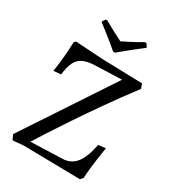

<svg xmlns="http://www.w3.org/2000/svg" viewBox="-200 -951 967 1067"><g transform="rotate(30 284.0 -417.5)"><path d="M48 3 34 -29 407 -593 234 -587Q188 -585 160.5 -571.5Q133 -558 119 -529Q105 -500 99 -449L52 -445Q52 -445 54.5 -462Q57 -479 60.5 -508Q64 -537 66.5 -571.5Q69 -606 70 -640L80 -649L255 -638L513 -631L524 -602Q453 -508 390 -418.5Q327 -329 276 -252.5Q225 -176 189.5 -121Q154 -66 138 -40L341 -47Q393 -48 425 -88Q457 -128 473 -213L520 -218Q520 -218 517 -200Q514 -182 509.5 -151.5Q505 -121 501 -85Q497 -49 495 -13L480 3L118 -3ZM285 -704Q285 -704 273 -714.5Q261 -725 240.5 -741.5Q220 -758 195.5 -777.5Q171 -797 147 -815L161 -837L170 -838Q205 -818 238.5 -800.5Q272 -783 292 -773Q313 -783 345.5 -800Q378 -817 414 -838L423 -837L437 -815Q413 -797 388.5 -777.5Q364 -758 343.5 -741.5Q323 -725 311 -714.5Q299 -704 299 -704Z"/></g></svg>

Font: Alegreya
Style: Regular
Weight: 400
Designer: Juan Pablo del Peral
Foundry: Huerta Tipografica
Version: Version 2.009